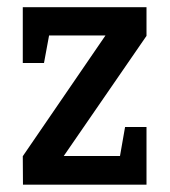

<svg xmlns="http://www.w3.org/2000/svg" viewBox="-20 -505 464 525"><path d="M42.8 0 42.3 -77.9 268.4 -408H114.2L100.3 -332.8H42.3V-485.3H380.6V-406.9L154.3 -78.4H308.1L322 -157.8H380.6V0Z"/></svg>

Font: Kreon Light
Style: Regular
Weight: 300
Designer: Julia Petretta
Foundry: Julia Petretta and Eli Heuer
Version: Version 2.002